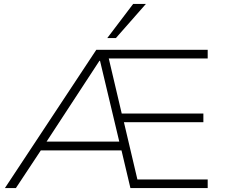

<svg xmlns="http://www.w3.org/2000/svg" viewBox="-20 -959 1147 979"><path d="M5 0 471 -705H1039V-661H517L528 -689L604 -366L580 -380H1017V-336H588L609 -348L686 -21L661 -44H1039V0H645L596 -207L617 -192H174L198 -207L61 0ZM487 -649 209 -224 193 -237H597L591 -225L490 -649ZM527 -765 659 -939H724L571 -765Z"/></svg>

Font: Nunito Sans 10pt SemiExpanded ExtraLight
Style: Regular
Weight: 250
Width: 6
Designer: Vernon Adams
Foundry: Vernon Adams
Version: Version 3.101;gftools[0.9.27]